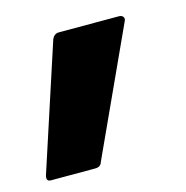

<svg xmlns="http://www.w3.org/2000/svg" viewBox="-96 -225 418 432"><g transform="rotate(-15 112.5 -8.5)"><path d="M-27 150Q-39 150 -35 136L60 -155Q65 -167 76 -167H216Q223 -167 226 -162.5Q229 -158 225 -151L92 139Q89 150 76 150Z"/></g></svg>

Font: Sofia Sans Condensed Black
Style: Italic
Weight: 900
Italic angle: -9°
Version: Version 4.100